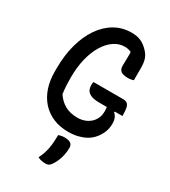

<svg xmlns="http://www.w3.org/2000/svg" viewBox="-233 -831 1066 1207"><g transform="rotate(30 300.0 -228.0)"><path d="M304 -331H519Q538 -331 548.5 -323Q559 -315 563.5 -296.5Q568 -278 568 -246V-237H400Q373 -237 354.5 -241.5Q336 -246 324 -255Q312 -264 306.5 -277.5Q301 -291 301 -309Q301 -315 302 -321.5Q303 -328 304 -331ZM358 -720Q377 -720 393.5 -717Q410 -714 424 -708Q438 -702 450.5 -693Q463 -684 475 -672Q499 -649 508.5 -623Q518 -597 518 -557Q518 -542 518 -527Q518 -512 518 -497Q518 -482 518 -468Q511 -465 500 -463Q489 -461 476 -461Q444 -461 427.5 -472.5Q411 -484 411 -511Q411 -541 412 -561.5Q413 -582 412.5 -600Q412 -618 409 -639L428 -601Q412 -613 396.5 -617.5Q381 -622 364 -622Q322 -622 285.5 -596.5Q249 -571 222 -525.5Q195 -480 180.5 -419.5Q166 -359 166 -288V-272Q166 -246 167.5 -221.5Q169 -197 173 -168Q197 -130 235 -108Q273 -86 328 -86Q364 -86 393.5 -101Q423 -116 440 -143Q457 -170 457 -206Q457 -217 456 -226Q455 -235 454 -243.5Q453 -252 451 -260H519L511 -231Q524 -220 531 -204Q538 -188 538 -164Q538 -125 523 -93Q508 -61 486 -39Q469 -21 444.5 -8Q420 5 389.5 12.5Q359 20 321 20Q260 20 212 -0.5Q164 -21 130 -58.5Q96 -96 78 -148.5Q60 -201 60 -266V-288Q60 -384 81.5 -463Q103 -542 142.5 -599.5Q182 -657 236.5 -688.5Q291 -720 358 -720ZM278 69Q286 66 292.5 64.5Q299 63 306 62Q313 61 320 61Q350 61 365 71Q380 81 380 104Q380 129 374.5 155Q369 181 359.5 203Q350 225 338 242Q329 255 320 259.5Q311 264 299 264Q283 264 268 261Q253 258 241 251Q255 224 263 197Q271 170 274.5 139Q278 108 278 69Z"/></g></svg>

Font: Recursive Monospace Casual Medium
Style: Regular
Weight: 500
Version: Version 1.047